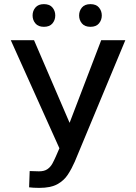

<svg xmlns="http://www.w3.org/2000/svg" viewBox="-20 -908 665 938"><path d="M146.3 -711.6 320 -307.9 474.4 -711.6H592.3L345.2 -117.9Q330.3 -83.8 311.3 -54.7Q292.3 -25.6 259.8 -7.8Q227.3 9.9 171.9 9.9Q160.2 9.9 143.8 9.1Q127.5 8.2 122.2 7.1L125 -72.4Q130.3 -72.4 146.7 -71.7Q163 -71 170.5 -71Q196.7 -71 211.8 -81.7Q226.9 -92.3 236 -109Q245 -125.7 252.8 -143.5L270.2 -183.6L32.7 -711.6ZM139.2 -832.4Q139.2 -854.8 153.1 -871.3Q166.9 -887.8 194.6 -887.8Q222.3 -887.8 236.2 -871.3Q250 -854.8 250 -832.4Q250 -810 236.2 -793.5Q222.3 -777 194.6 -777Q166.9 -777 153.1 -793.5Q139.2 -810 139.2 -832.4ZM366.5 -832.4Q366.5 -854.8 380.3 -871.3Q394.2 -887.8 421.9 -887.8Q449.6 -887.8 463.4 -871.3Q477.3 -854.8 477.3 -832.4Q477.3 -810 463.4 -793.5Q449.6 -777 421.9 -777Q394.2 -777 380.3 -793.5Q366.5 -810 366.5 -832.4Z"/></svg>

Font: Interface
Style: Regular
Weight: 400
Designer: Rasmus Andersson
Foundry: rsms
Version: Version 1.8